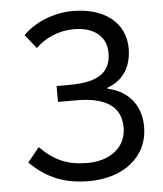

<svg xmlns="http://www.w3.org/2000/svg" viewBox="-54 -794 726 854"><g transform="rotate(-5 309.5 -367.0)"><path d="M310 13C457 13 574 -67 574 -208C574 -308 512 -372 427 -389V-394C499 -419 536 -480 536 -560C536 -676 442 -747 303 -747C214 -747 132 -711 80 -659L129 -597C174 -640 233 -666 301 -666C385 -666 445 -625 445 -548C445 -465 393 -421 262 -421H202V-350H285C410 -350 483 -308 483 -212C483 -119 406 -68 310 -68C223 -68 163 -93 99 -157L47 -93C123 -17 205 13 310 13Z"/></g></svg>

Font: Spoqa Han Sans Neo
Style: Regular
Weight: 400
Designer: [Spoqa Han Sans Neo] Dong-huui Kim ___ Younghwa Kang ___ Yujin Lee ___ [Noto Sans] Ryoko NISHIZUKA ____ (kana & ideograp
Foundry: Spoqa (http://www.spoqa-han-sans.com)
Version: Version 1.100;hotconv 1.0.109;makeotfexe 2.5.65596